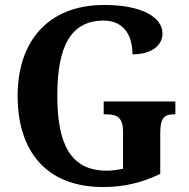

<svg xmlns="http://www.w3.org/2000/svg" viewBox="-20 -744 760 774"><path d="M396 10C481 10 553 -8 626 -43V-209C626 -267 642 -283 680 -283H687V-335H398V-283H411C455 -283 476 -267 476 -213V-64C455 -59 432 -56 410 -56C264 -56 211 -164 211 -358C211 -554 263 -661 398 -661C477 -661 514 -604 514 -525C593 -525 635 -562 635 -609C635 -673 555 -724 400 -724C171 -724 51 -574 51 -358C51 -137 164 10 396 10Z"/></svg>

Font: Noto Serif Myanmar SemiCondensed
Style: Bold
Weight: 700
Width: 4
Designer: Ben Mitchell and the Monotype Design Team
Foundry: Monotype Imaging Inc.
Version: Version 2.106